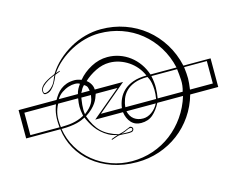

<svg xmlns="http://www.w3.org/2000/svg" viewBox="-122 -882 1582 1290"><g transform="rotate(-15 669.5 -237.0)"><path d="M254 -291H34V-135H237Q232 -183 236 -219Q240 -255 254 -291ZM410 -169Q406 -190 404 -205.5Q402 -221 402 -234Q402 -247 403.5 -260.5Q405 -274 408 -291H269Q260 -274 254 -257Q248 -240 245 -221.5Q242 -203 242.5 -182Q243 -161 246 -134Q269 -135 289 -136Q309 -137 328.5 -140.5Q348 -144 368 -150.5Q388 -157 410 -169ZM706 2Q706 -3 702.5 -5.5Q699 -8 694 -8Q683 -8 666.5 1Q650 10 629 14Q644 16 659 16H679Q689 16 697.5 13.5Q706 11 706 2ZM295 -483Q295 -482 279 -475.5Q263 -469 244 -458Q225 -447 209 -431.5Q193 -416 193 -397Q193 -386 199.5 -383.5Q206 -381 216.5 -384.5Q227 -388 238.5 -396.5Q250 -405 261 -418Q269 -428 273.5 -436.5Q278 -445 281 -452L287 -467Q290 -474 295 -483ZM497 -290H430Q429 -282 427 -269.5Q425 -257 423.5 -241.5Q422 -226 422 -209Q422 -192 425 -176Q447 -193 460 -207Q473 -221 480.5 -234.5Q488 -248 491.5 -261.5Q495 -275 497 -290ZM1093 -124H914Q890 -77 857.5 -49Q825 -21 775 -21Q733 -21 707 -49.5Q681 -78 675 -123H482L681 -290H530L519 -260Q513 -245 502 -229Q491 -213 473.5 -196Q456 -179 428 -161Q453 -88 495 -47.5Q537 -7 610 13Q626 10 637 6.5Q648 3 657 -0.5Q666 -4 674.5 -8Q683 -12 694 -16Q701 -16 707 -11Q713 -6 713 2Q713 11 705.5 17Q698 23 678 23Q661 23 649.5 22Q638 21 629 20.5Q620 20 612.5 20.5Q605 21 596 24L555 38V32L601 15Q567 10 540.5 -5Q514 -20 493 -39Q472 -58 457.5 -78.5Q443 -99 434 -116.5Q425 -134 420 -144L416 -155Q404 -149 389.5 -143Q375 -137 355.5 -132Q336 -127 309.5 -124Q283 -121 247 -121Q259 -47 295.5 14Q332 75 386 118.5Q440 162 507.5 186.5Q575 211 650 211Q727 211 797.5 187Q868 163 926 118.5Q984 74 1027 12.5Q1070 -49 1093 -124ZM445 -382Q434 -390 412.5 -390.5Q391 -391 367 -383.5Q343 -376 319.5 -360Q296 -344 281 -319H414Q418 -337 426 -352Q434 -367 445 -382ZM496 -320Q494 -334 490.5 -345Q487 -356 469 -367Q459 -357 452.5 -347Q446 -337 438 -320ZM903 -123H699Q708 -85 733.5 -66Q759 -47 796 -47Q827 -47 856.5 -68Q886 -89 903 -123ZM891 -320Q877 -353 854.5 -380Q832 -407 803 -426.5Q774 -446 740.5 -457Q707 -468 671 -468Q623 -468 575.5 -444.5Q528 -421 493 -388Q509 -377 520 -358Q531 -339 531 -319H728L529 -151H675Q679 -184 693 -214.5Q707 -245 732.5 -268.5Q758 -292 797 -306Q836 -320 891 -320ZM913 -151Q919 -187 918 -214.5Q917 -242 913 -261.5Q909 -281 903.5 -292.5Q898 -304 895 -309Q840 -309 803.5 -295Q767 -281 744.5 -258Q722 -235 711.5 -206.5Q701 -178 699 -151ZM1101 -308H922Q932 -260 931 -223.5Q930 -187 924 -152H1098Q1110 -192 1108 -230.5Q1106 -269 1101 -308ZM1308 -153V-309H1150Q1153 -282 1154.5 -264Q1156 -246 1156 -229Q1156 -213 1154 -195L1149 -153ZM1337 -121H1142Q1120 -43 1076 21Q1032 85 971.5 130.5Q911 176 837 201Q763 226 681 226Q588 226 510.5 199Q433 172 375.5 125Q318 78 283 15Q248 -48 239 -121H1V-318H265Q275 -336 288 -353.5Q301 -371 318.5 -384.5Q336 -398 359.5 -406.5Q383 -415 416 -415Q426 -415 439 -412Q452 -409 463 -405Q499 -449 554 -478.5Q609 -508 668 -508Q711 -508 750.5 -494.5Q790 -481 823 -456Q856 -431 880.5 -396.5Q905 -362 919 -320H1100Q1082 -400 1041 -465.5Q1000 -531 942 -578Q884 -625 811 -650.5Q738 -676 657 -676Q607 -676 556.5 -662.5Q506 -649 460.5 -625Q415 -601 375.5 -567.5Q336 -534 308 -493L336 -502V-497L305 -485Q301 -485 294.5 -468Q288 -451 276 -430Q264 -409 246 -392Q228 -375 202 -375Q196 -375 192 -381.5Q188 -388 188 -398Q188 -414 197.5 -427.5Q207 -441 223 -452Q239 -463 258 -472.5Q277 -482 297 -490Q326 -537 368 -575.5Q410 -614 459.5 -642Q509 -670 564 -685Q619 -700 675 -700Q762 -700 840 -672.5Q918 -645 980 -595Q1042 -545 1085.5 -475Q1129 -405 1148 -320H1337Z"/></g></svg>

Font: Railway
Style: Regular
Weight: 400
Version: 1.000